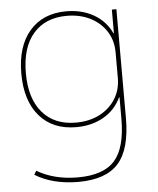

<svg xmlns="http://www.w3.org/2000/svg" viewBox="-53 -576 695 842"><g transform="rotate(-5 294.5 -155.0)"><path d="M258 220Q203 220 155 208Q107 196 68 172L78 155Q115 177 160 188.5Q205 200 258 200Q371 200 420.5 144Q470 88 470 -40V-134H468Q442 -79 390 -49.5Q338 -20 270 -20Q167 -20 108.5 -87.5Q50 -155 50 -275Q50 -395 108.5 -462.5Q167 -530 270 -530Q338 -530 390 -500.5Q442 -471 468 -416H470V-520H490V-40Q490 96 435 158Q380 220 258 220ZM270 -40Q329 -40 374 -63Q419 -86 444.5 -126.5Q470 -167 470 -219V-331Q470 -384 444.5 -424Q419 -464 374 -487Q329 -510 270 -510Q176 -510 123 -449Q70 -388 70 -275Q70 -163 123 -101.5Q176 -40 270 -40Z"/></g></svg>

Font: M PLUS 1 Thin Thin
Style: Regular
Weight: 250
Version: Version 1.001